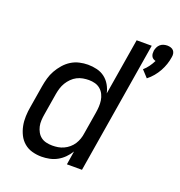

<svg xmlns="http://www.w3.org/2000/svg" viewBox="-138 -880 942 1005"><g transform="rotate(20 333.5 -378.0)"><path d="M581 -566 546 -604Q561 -617 572.5 -633Q584 -649 593 -667Q585 -669 579 -673Q573 -677 569.5 -684Q566 -691 565.5 -699Q565 -707 566 -715Q568 -725 572.5 -734.5Q577 -744 585 -751Q593 -758 603.5 -761Q614 -764 624 -764Q634 -764 643.5 -761Q653 -758 659 -751Q665 -744 666.5 -734.5Q668 -725 666 -715Q663 -694 656 -673.5Q649 -653 638.5 -634Q628 -615 613.5 -597.5Q599 -580 581 -566ZM203 8Q176 8 150.5 1Q125 -6 105.5 -22.5Q86 -39 74.5 -62Q63 -85 58 -110.5Q53 -136 54 -163.5Q55 -191 60 -218L80 -339Q84 -363 90.5 -386Q97 -409 109 -430.5Q121 -452 138 -471.5Q155 -491 176 -504Q197 -517 221 -522.5Q245 -528 268 -528Q294 -528 318.5 -522Q343 -516 362 -501.5Q381 -487 393.5 -465.5Q406 -444 411 -420L463 -735H547L426 0H342L354 -76Q342 -56 325.5 -39.5Q309 -23 289 -12Q269 -1 246.5 3.5Q224 8 203 8ZM236 -66Q252 -66 267.5 -68.5Q283 -71 298.5 -78Q314 -85 327.5 -96.5Q341 -108 350 -122Q359 -136 364.5 -152Q370 -168 372 -184L392 -305Q395 -323 396 -340.5Q397 -358 394.5 -375Q392 -392 384.5 -407.5Q377 -423 364 -434Q351 -445 334.5 -449.5Q318 -454 300 -454Q284 -454 267 -451Q250 -448 234.5 -440Q219 -432 206 -419Q193 -406 184 -391Q175 -376 170 -360Q165 -344 162 -327L142 -206Q139 -189 138 -171.5Q137 -154 140.5 -138Q144 -122 152 -107.5Q160 -93 172.5 -83.5Q185 -74 201.5 -70Q218 -66 236 -66Z"/></g></svg>

Font: Iosevka Aile Oblique
Style: Regular
Weight: 400
Italic angle: -9°
Designer: Belleve Invis
Foundry: Belleve Invis
Version: Version 31.1.0; ttfautohint (v1.8.4)